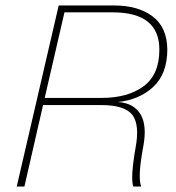

<svg xmlns="http://www.w3.org/2000/svg" viewBox="-20 -680 642 700"><path d="M41 0 194 -660H397Q483 -660 536 -620.5Q589 -581 590 -500Q590 -411 539 -363.5Q488 -316 409 -308H411Q468 -304 492.5 -263Q517 -222 502 -144Q482 -37 494 -2V0H466Q455 -30 474 -140Q490 -224 463 -260.5Q436 -297 348 -297H137L69 0ZM143 -323H350Q446 -323 503.5 -365.5Q561 -408 561 -499Q561 -635 391 -635H215Z"/></svg>

Font: Elaine Sans ExtraLight
Style: Italic
Weight: 275
Italic angle: -13°
Designer: Wei Huang
Foundry: Wei Huang
Version: Version 2.001;December 24, 2019;FontCreator 12.0.0.2547 64-b